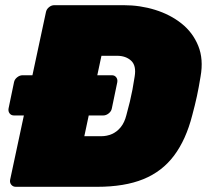

<svg xmlns="http://www.w3.org/2000/svg" viewBox="-20 -720 801 740"><path d="M41 0Q30 0 23.5 -8Q17 -16 19 -27L72 -275H34Q23 -275 17 -283Q11 -291 13 -302L34 -403Q36 -414 46 -422Q56 -430 67 -430H105L157 -673Q159 -684 168.5 -692Q178 -700 189 -700H457Q520 -700 578 -682Q636 -664 679.5 -629.5Q723 -595 744 -543.5Q765 -492 753 -425Q746 -382 739 -349.5Q732 -317 721 -276Q697 -182 651 -120.5Q605 -59 532.5 -29.5Q460 0 354 0ZM305 -195H370Q392 -195 411.5 -203.5Q431 -212 445.5 -230Q460 -248 467 -276Q475 -305 480.5 -328Q486 -351 490.5 -374.5Q495 -398 499 -425Q506 -467 485.5 -486Q465 -505 431 -505H371L355 -430H411Q422 -430 428 -422Q434 -414 432 -403L411 -302Q409 -291 399 -283Q389 -275 378 -275H322Z"/></svg>

Font: Rubik Light Black
Style: Italic
Weight: 900
Italic angle: -12°
Version: Version 2.104